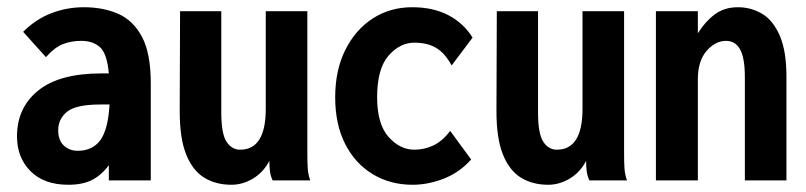

<svg xmlns="http://www.w3.org/2000/svg" viewBox="-20 -499 2230 531"><path d="M169 12Q102 12 64.5 -25.5Q27 -63 27 -122Q27 -201 85.5 -248.5Q144 -296 261 -296Q269 -296 281 -296Q276 -351 256.5 -368.5Q237 -386 205 -386Q177 -386 154 -377Q131 -368 107 -341L44 -411Q79 -446 122 -462.5Q165 -479 212 -479Q265 -479 306.5 -461Q348 -443 372.5 -397.5Q397 -352 397 -268V0H281V-42Q259 -13 233 -0.5Q207 12 169 12ZM141 -139Q141 -111 156.5 -96.5Q172 -82 195 -82Q236 -82 257.5 -111.5Q279 -141 283 -210Q276 -210 269.5 -210Q263 -210 258 -210Q190 -210 165.5 -190Q141 -170 141 -139Z M620 12Q577 12 545 -7.5Q513 -27 495 -71.5Q477 -116 477 -192L478 -468H592V-188Q592 -129 606.5 -107Q621 -85 644 -85Q715 -85 715 -198V-468H830V-74Q830 -52 831 -34.5Q832 -17 838 0H734Q728 -13 726.5 -26Q725 -39 725 -54Q708 -22 679.5 -5Q651 12 620 12Z M1121 12Q1059 12 1010.5 -17.5Q962 -47 934.5 -101Q907 -155 907 -230Q907 -305 935 -361Q963 -417 1011 -448Q1059 -479 1120 -479Q1178 -479 1220 -457Q1262 -435 1287 -395L1229 -318Q1210 -353 1185.5 -367Q1161 -381 1126 -381Q1086 -381 1054.5 -345Q1023 -309 1023 -230Q1023 -156 1054.5 -120.5Q1086 -85 1126 -85Q1153 -85 1178 -96.5Q1203 -108 1225 -137L1283 -58Q1251 -22 1207.5 -5Q1164 12 1121 12Z M1496 12Q1453 12 1421 -7.5Q1389 -27 1371 -71.5Q1353 -116 1353 -192L1354 -468H1468V-188Q1468 -129 1482.5 -107Q1497 -85 1520 -85Q1591 -85 1591 -198V-468H1706V-74Q1706 -52 1707 -34.5Q1708 -17 1714 0H1610Q1604 -13 1602.5 -26Q1601 -39 1601 -54Q1584 -22 1555.5 -5Q1527 12 1496 12Z M1794 0V-468H1910V-407Q1930 -439 1956.5 -459Q1983 -479 2021 -479Q2057 -479 2087.5 -461Q2118 -443 2136.5 -400.5Q2155 -358 2155 -287V0H2040V-286Q2040 -338 2027 -362Q2014 -386 1988 -386Q1958 -386 1934 -358Q1910 -330 1910 -280V0Z"/></svg>

Font: Inconsolata SemiCondensed ExtraBold
Style: Regular
Weight: 800
Width: 4
Monospace: yes
Designer: Raph Levien, Cyreal, Brenton Simpson
Foundry: Raph Levien, Cyreal, Google
Version: Version 3.100; ttfautohint (v1.8.4.7-5d5b)